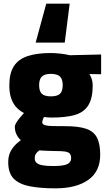

<svg xmlns="http://www.w3.org/2000/svg" viewBox="-20 -805 585 1050"><path d="M175 -572 233 -785H361L334 -572ZM283 225Q202 225 144 214Q86 203 55.5 172.5Q25 142 25 82Q25 57 32 37Q39 17 54 -1.5Q69 -20 94 -39Q80 -50 70.5 -69.5Q61 -89 61 -112Q61 -121 69 -134Q77 -147 89 -161.5Q101 -176 111 -187Q91 -197 73 -214.5Q55 -232 43 -262Q31 -292 31 -338Q31 -404 55.5 -442.5Q80 -481 130.5 -498Q181 -515 257 -515Q282 -515 312 -511.5Q342 -508 361 -503L533 -507V-399L469 -400Q476 -389 481.5 -373.5Q487 -358 487 -338Q487 -267 462.5 -228.5Q438 -190 388.5 -176Q339 -162 261 -162Q254 -162 241 -163Q228 -164 220 -165Q217 -159 214 -150Q211 -141 211 -137Q211 -130 216 -125.5Q221 -121 234.5 -118.5Q248 -116 273 -115.5Q298 -115 338 -115Q409 -115 450.5 -101Q492 -87 510 -53Q528 -19 528 41Q528 133 462.5 179Q397 225 283 225ZM271 103Q325 103 347 93Q369 83 369 60Q369 43 361 34.5Q353 26 334.5 23.5Q316 21 283 21Q273 21 259.5 20.5Q246 20 233.5 19.5Q221 19 211 18.5Q201 18 196 17Q186 24 180.5 30.5Q175 37 172.5 44Q170 51 170 62Q170 77 180.5 86Q191 95 213 99Q235 103 271 103ZM258 -278Q293 -278 308 -292Q323 -306 323 -339Q323 -372 308 -386.5Q293 -401 258 -401Q224 -401 209 -386.5Q194 -372 194 -339Q194 -306 209 -292Q224 -278 258 -278Z"/></svg>

Font: Cairo Play Black
Style: Regular
Weight: 900
Version: Version 3.119